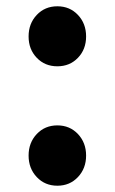

<svg xmlns="http://www.w3.org/2000/svg" viewBox="-20 -577 365 611"><path d="M162.5 14Q123 14 97 -13.5Q71 -41 71 -82Q71 -123 97 -150.5Q123 -178 162.5 -178Q202 -178 228 -150.5Q254 -123 254 -82Q254 -41 228 -13.5Q202 14 162.5 14ZM162.5 -366Q123 -366 97 -393Q71 -420 71 -461Q71 -502 97 -529.5Q123 -557 162.5 -557Q202 -557 228 -529.5Q254 -502 254 -461Q254 -420 228 -393Q202 -366 162.5 -366Z"/></svg>

Font: Resource Han Rounded KR
Style: Bold
Weight: 700
Designer: Cyano Hao (round all glyphs); Ryoko NISHIZUKA 西塚涼子 (kana, bopomofo & ideographs); Paul D. Hunt (Latin, Greek & Cyrillic)
Foundry: Cyano Hao
Version: 0.990